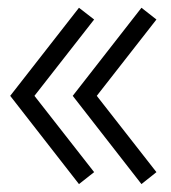

<svg xmlns="http://www.w3.org/2000/svg" viewBox="-20 -500 441 495"><path d="M383.3 -56.2 344.7 -25.4 167.5 -252.9 344.7 -480 383.3 -449.7 229.5 -252.9ZM222.7 -56.2 183.6 -25.4 6.3 -252.9 183.6 -480 222.7 -449.7 68.8 -252.9Z"/></svg>

Font: Spartan MB
Style: Regular
Weight: 400
Designer: Matt Bailey, Mirko Velimirovic
Foundry: Matt Bailey
Version: Version 1.005